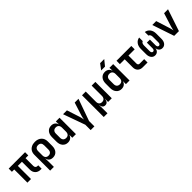

<svg xmlns="http://www.w3.org/2000/svg" viewBox="421 -2581 4557 4557"><g transform="rotate(-45 2700.0 -302.5)"><path d="M537 5Q452 5 402.5 -45.5Q353 -96 353 -182V-442H215V0H94V-442H16V-550H566V-442H474V-182Q474 -147 492.5 -128Q511 -109 543 -109H567V5Z M678 180V-350Q678 -414 705.5 -461Q733 -508 784 -534Q835 -560 903 -560Q1005 -560 1066.5 -503Q1128 -446 1128 -350V-201Q1128 -104 1079 -47Q1030 10 947 10Q886 10 848 -20.5Q810 -51 802 -105H799L803 26V180ZM903 -98Q951 -98 976.5 -126Q1002 -154 1002 -206V-344Q1002 -396 976.5 -424Q951 -452 903 -452Q854 -452 828.5 -424Q803 -396 803 -344V-206Q803 -155 829 -126.5Q855 -98 903 -98Z M1450 10Q1370 10 1320 -47Q1270 -104 1270 -200V-349Q1270 -446 1319.5 -503Q1369 -560 1450 -560Q1507 -560 1546 -531.5Q1585 -503 1600 -451H1602L1598 -550H1723V0H1601V-99H1600Q1585 -47 1546.5 -18.5Q1508 10 1450 10ZM1497 -98Q1545 -98 1571.5 -127Q1598 -156 1598 -209V-341Q1598 -394 1571.5 -423Q1545 -452 1497 -452Q1449 -452 1422 -424Q1395 -396 1395 -344V-206Q1395 -154 1422 -126Q1449 -98 1497 -98Z M2038 180V0L1841 -550H1971L2079 -218Q2089 -187 2094 -157Q2099 -127 2103 -108Q2106 -127 2111.5 -157Q2117 -187 2126 -217L2232 -550H2359L2163 0V180Z M2477 180V-550H2602V-206Q2602 -155 2628 -126.5Q2654 -98 2701 -98Q2748 -98 2774.5 -126.5Q2801 -155 2801 -206V-550H2926V0H2802L2805 -105H2803Q2798 -51 2772.5 -20.5Q2747 10 2701 10Q2654 10 2629.5 -20.5Q2605 -51 2601 -105H2599L2602 26V180Z M3215 -645 3320 -785H3458L3344 -645ZM3250 10Q3170 10 3120 -47Q3070 -104 3070 -200V-349Q3070 -446 3119.5 -503Q3169 -560 3250 -560Q3307 -560 3346 -531.5Q3385 -503 3400 -451H3402L3398 -550H3523V0H3401V-99H3400Q3385 -47 3346.5 -18.5Q3308 10 3250 10ZM3297 -98Q3345 -98 3371.5 -127Q3398 -156 3398 -209V-341Q3398 -394 3371.5 -423Q3345 -452 3297 -452Q3249 -452 3222 -424Q3195 -396 3195 -344V-206Q3195 -154 3222 -126Q3249 -98 3297 -98Z M3965 0Q3888 0 3842.5 -44.5Q3797 -89 3797 -165V-437H3635V-550H4132V-437H3923V-168Q3923 -144 3936.5 -128.5Q3950 -113 3974 -113H4127V0Z M4377 10Q4316 10 4279 -37.5Q4242 -85 4242 -163V-340Q4242 -430 4286 -489Q4330 -548 4405 -560V-439Q4380 -433 4366.5 -407Q4353 -381 4353 -343V-154Q4353 -124 4366 -106Q4379 -88 4402 -88Q4424 -88 4436.5 -106Q4449 -124 4449 -154V-345H4551V-154Q4551 -124 4563.5 -106Q4576 -88 4598 -88Q4621 -88 4634 -106Q4647 -124 4647 -154V-343Q4647 -380 4633 -405.5Q4619 -431 4593 -437V-558Q4668 -546 4713 -488Q4758 -430 4758 -340V-163Q4758 -85 4720.5 -37.5Q4683 10 4621 10Q4568 10 4534.5 -25.5Q4501 -61 4500 -116Q4497 -59 4463.5 -24.5Q4430 10 4377 10Z M5021 0 4836 -550H4967L5073 -216Q5083 -186 5090.5 -155.5Q5098 -125 5101 -103Q5105 -125 5111.5 -155.5Q5118 -186 5127 -215L5232 -550H5364L5180 0Z"/></g></svg>

Font: JetBrains Mono NL
Style: Bold
Weight: 700
Monospace: yes
Designer: Philipp Nurullin, Konstantin Bulenkov
Foundry: JetBrains
Version: Version 2.305; ttfautohint (v1.8.4.7-5d5b)